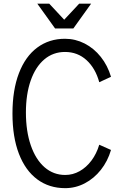

<svg xmlns="http://www.w3.org/2000/svg" viewBox="-20 -1006 645 1038"><path d="M47.4 -392.1Q47.4 -519 82.3 -610.1Q117.2 -701.2 181.4 -748.8Q245.6 -796.4 331.5 -796.4Q387.2 -796.4 437.5 -770.8Q487.8 -745.1 524.9 -698.5Q562 -651.9 580.1 -590.8L516.6 -561.5Q496.1 -636.7 447.8 -680.9Q399.4 -725.1 331.5 -725.1Q267.1 -725.1 219.5 -684.8Q171.9 -644.5 146 -570.6Q120.1 -496.6 120.1 -397.9Q120.1 -296.9 146.5 -220.2Q172.9 -143.6 220.9 -101.8Q269 -60.1 332.5 -60.1Q374 -60.1 410.4 -80.6Q446.8 -101.1 474.4 -137.9Q502 -174.8 516.6 -223.6L580.1 -195.3Q562.5 -134.8 525.4 -87.9Q488.3 -41 438.2 -14.9Q388.2 11.2 332.5 11.2Q245.6 11.2 181.4 -36.4Q117.2 -84 82.3 -174.6Q47.4 -265.1 47.4 -392.1ZM181.6 -986.3H246.1L327.1 -899.4L408.2 -986.3H472.7L376.5 -852.1H277.8Z"/></svg>

Font: Decalotype Light
Style: Regular
Weight: 300
Designer: Alfredo Marco Pradil
Foundry: Alfredo Marco Pradil
Version: Version 1.0